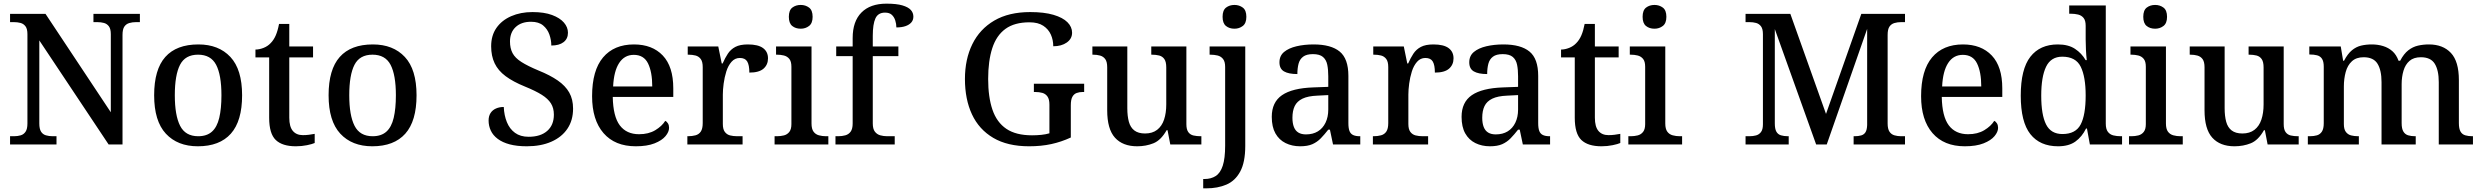

<svg xmlns="http://www.w3.org/2000/svg" viewBox="-20 -790 13571 1050"><path d="M35 0V-45H56Q77 -45 93.5 -50Q110 -55 120 -70Q130 -85 130 -115V-603Q130 -632 119.5 -646Q109 -660 92.5 -664.5Q76 -669 56 -669H35V-714H229L586 -176V-603Q586 -632 575.5 -646Q565 -660 548.5 -664.5Q532 -669 512 -669H491V-714H745V-669H724Q704 -669 687 -664Q670 -659 660 -644.5Q650 -630 650 -599V0H574L195 -569V-115Q195 -85 204.5 -70Q214 -55 231 -50Q248 -45 268 -45H289V0Z M1062 10Q951 10 887 -59Q823 -128 823 -269Q823 -410 884 -478.5Q945 -547 1065 -547Q1176 -547 1240 -478.5Q1304 -410 1304 -269Q1304 -128 1242.5 -59Q1181 10 1062 10ZM1064 -45Q1111 -45 1139 -70Q1167 -95 1179 -145.5Q1191 -196 1191 -269Q1191 -380 1162 -435.5Q1133 -491 1063 -491Q993 -491 964.5 -435.5Q936 -380 936 -269Q936 -159 965 -102Q994 -45 1064 -45Z M1598 10Q1524 10 1488 -24.5Q1452 -59 1452 -146V-476H1377V-519Q1398 -519 1421 -528Q1444 -537 1460 -554Q1477 -571 1488 -596.5Q1499 -622 1506 -659H1562V-536H1692V-476H1562V-146Q1562 -97 1581.5 -74Q1601 -51 1636 -51Q1654 -51 1669.5 -53Q1685 -55 1701 -58V-8Q1688 -2 1659 4Q1630 10 1598 10Z M2016 10Q1905 10 1841 -59Q1777 -128 1777 -269Q1777 -410 1838 -478.5Q1899 -547 2019 -547Q2130 -547 2194 -478.5Q2258 -410 2258 -269Q2258 -128 2196.5 -59Q2135 10 2016 10ZM2018 -45Q2065 -45 2093 -70Q2121 -95 2133 -145.5Q2145 -196 2145 -269Q2145 -380 2116 -435.5Q2087 -491 2017 -491Q1947 -491 1918.5 -435.5Q1890 -380 1890 -269Q1890 -159 1919 -102Q1948 -45 2018 -45Z M2861 10Q2807 10 2767.5 -0.5Q2728 -11 2702 -30.5Q2676 -50 2664 -76Q2652 -102 2652 -131Q2652 -155 2662.5 -171.5Q2673 -188 2692 -196.5Q2711 -205 2735 -205Q2737 -159 2752 -122Q2767 -85 2796.5 -63.5Q2826 -42 2871 -42Q2936 -42 2972.5 -74Q3009 -106 3009 -163Q3009 -199 2993 -224.5Q2977 -250 2943 -271.5Q2909 -293 2850 -317Q2786 -343 2745 -373.5Q2704 -404 2685 -444Q2666 -484 2666 -537Q2666 -596 2695 -637.5Q2724 -679 2775.5 -701.5Q2827 -724 2892 -724Q2956 -724 2999 -708Q3042 -692 3064 -666.5Q3086 -641 3086 -611Q3086 -578 3062 -559.5Q3038 -541 2995 -541Q2995 -571 2984.5 -601Q2974 -631 2950 -651Q2926 -671 2884 -671Q2831 -671 2800 -642Q2769 -613 2769 -563Q2769 -526 2783 -499.5Q2797 -473 2831.5 -451Q2866 -429 2926 -404Q2988 -379 3030 -350Q3072 -321 3093 -284Q3114 -247 3114 -196Q3114 -132 3083 -86Q3052 -40 2995 -15Q2938 10 2861 10Z M3457 10Q3343 10 3280.5 -62Q3218 -134 3218 -264Q3218 -405 3278 -476Q3338 -547 3447 -547Q3547 -547 3604.5 -486.5Q3662 -426 3662 -307V-260H3331Q3333 -153 3369.5 -104.5Q3406 -56 3475 -56Q3527 -56 3563.5 -78Q3600 -100 3618 -129Q3627 -125 3633 -115Q3639 -105 3639 -91Q3639 -69 3619.5 -45.5Q3600 -22 3559.5 -6Q3519 10 3457 10ZM3547 -317Q3547 -396 3524 -443Q3501 -490 3446 -490Q3395 -490 3366 -445.5Q3337 -401 3333 -317Z M3739 0V-45H3742Q3765 -45 3783.5 -50Q3802 -55 3812.5 -70.5Q3823 -86 3823 -117V-423Q3823 -453 3812 -467.5Q3801 -482 3783.5 -486.5Q3766 -491 3744 -491H3741V-536H3908L3927 -443H3932Q3945 -473 3960.5 -496.5Q3976 -520 4001.5 -533.5Q4027 -547 4070 -547Q4126 -547 4153 -527Q4180 -507 4180 -471Q4180 -436 4155.5 -414.5Q4131 -393 4078 -393Q4078 -434 4066.5 -453.5Q4055 -473 4026 -473Q3999 -473 3980.5 -452Q3962 -431 3952 -399Q3942 -367 3937.5 -333Q3933 -299 3933 -273V-112Q3933 -83 3944 -68.5Q3955 -54 3972.5 -49.5Q3990 -45 4012 -45H4041V0Z M4216 0V-45H4229Q4249 -45 4267 -49.5Q4285 -54 4296.5 -68.5Q4308 -83 4308 -111V-425Q4308 -454 4296.5 -468Q4285 -482 4267 -486.5Q4249 -491 4229 -491H4224V-536H4418V-115Q4418 -85 4429 -70Q4440 -55 4458.5 -50Q4477 -45 4497 -45H4510V0ZM4359 -633Q4331 -633 4312.5 -648Q4294 -663 4294 -698Q4294 -734 4313 -748.5Q4332 -763 4359 -763Q4385 -763 4404.5 -748.5Q4424 -734 4424 -698Q4424 -663 4404.5 -648Q4385 -633 4359 -633Z M4549 0V-45H4564Q4585 -45 4603 -50Q4621 -55 4632 -70Q4643 -85 4643 -115V-483H4553V-536H4643V-582Q4643 -673 4691 -721.5Q4739 -770 4828 -770Q4883 -770 4915 -760.5Q4947 -751 4961 -735.5Q4975 -720 4975 -699Q4975 -680 4963.5 -667Q4952 -654 4931.5 -647Q4911 -640 4882 -640Q4882 -659 4876 -678Q4870 -697 4857 -709Q4844 -721 4820 -721Q4782 -721 4767.5 -689.5Q4753 -658 4753 -594V-536H4893V-483H4753V-115Q4753 -85 4764.5 -70Q4776 -55 4794 -50Q4812 -45 4832 -45H4873V0Z M5608 10Q5490 10 5412 -36Q5334 -82 5295.5 -164.5Q5257 -247 5257 -358Q5257 -466 5297.5 -548.5Q5338 -631 5417.5 -677.5Q5497 -724 5614 -724Q5690 -724 5741 -709Q5792 -694 5817.5 -668.5Q5843 -643 5843 -611Q5843 -578 5814 -557.5Q5785 -537 5740 -537Q5740 -571 5727 -600.5Q5714 -630 5685.5 -649Q5657 -668 5610 -668Q5528 -668 5478.5 -632Q5429 -596 5406.5 -526.5Q5384 -457 5384 -358Q5384 -259 5407.5 -190Q5431 -121 5483.5 -85.5Q5536 -50 5624 -50Q5650 -50 5674.5 -52.5Q5699 -55 5719 -61V-218Q5719 -247 5708.5 -262Q5698 -277 5680.5 -282Q5663 -287 5640 -287H5634V-332H5909V-287H5902Q5883 -287 5868 -281.5Q5853 -276 5844.5 -260.5Q5836 -245 5836 -214V-38Q5784 -14 5729 -2Q5674 10 5608 10Z M6199 10Q6120 10 6077.5 -37Q6035 -84 6035 -187V-422Q6035 -452 6024.5 -466.5Q6014 -481 5996.5 -486Q5979 -491 5957 -491H5954V-536H6145V-198Q6145 -155 6153.5 -124Q6162 -93 6183.5 -76.5Q6205 -60 6242 -60Q6282 -60 6308 -80Q6334 -100 6346 -136Q6358 -172 6358 -219V-421Q6358 -452 6347.5 -467Q6337 -482 6319 -486.5Q6301 -491 6279 -491H6276V-536H6468V-111Q6468 -82 6478.5 -67.5Q6489 -53 6507 -49Q6525 -45 6546 -45H6550V0H6380L6365 -78H6360Q6329 -23 6288 -6.5Q6247 10 6199 10Z M6560 240V189H6567Q6603 189 6628.5 172.5Q6654 156 6667 116Q6680 76 6680 7V-424Q6680 -453 6668.5 -467.5Q6657 -482 6638.5 -486.5Q6620 -491 6598 -491H6595V-536H6790V8Q6790 97 6762.5 148Q6735 199 6687 219.5Q6639 240 6577 240ZM6731 -633Q6703 -633 6684.5 -648Q6666 -663 6666 -698Q6666 -734 6685 -748.5Q6704 -763 6731 -763Q6757 -763 6776.5 -748.5Q6796 -734 6796 -698Q6796 -663 6776.5 -648Q6757 -633 6731 -633Z M7090 10Q7046 10 7010.5 -7.5Q6975 -25 6955 -60.5Q6935 -96 6935 -151Q6935 -231 6991 -269.5Q7047 -308 7162 -312L7244 -315V-373Q7244 -409 7238.5 -436Q7233 -463 7215 -478.5Q7197 -494 7160 -494Q7125 -494 7106.5 -480Q7088 -466 7081.5 -441.5Q7075 -417 7075 -385Q7027 -385 7002 -399.5Q6977 -414 6977 -449Q6977 -485 7002.5 -506Q7028 -527 7070.5 -537Q7113 -547 7164 -547Q7259 -547 7306.5 -508Q7354 -469 7354 -375V-117Q7354 -89 7360 -73.5Q7366 -58 7380 -51.5Q7394 -45 7416 -45H7419V0H7270L7253 -81H7244Q7223 -54 7203 -33.5Q7183 -13 7157 -1.5Q7131 10 7090 10ZM7122 -55Q7160 -55 7187 -71.5Q7214 -88 7229 -119Q7244 -150 7244 -191V-270L7185 -267Q7133 -265 7103 -250.5Q7073 -236 7060.5 -210Q7048 -184 7048 -146Q7048 -116 7056 -95.5Q7064 -75 7080.5 -65Q7097 -55 7122 -55Z M7488 0V-45H7491Q7514 -45 7532.5 -50Q7551 -55 7561.5 -70.5Q7572 -86 7572 -117V-423Q7572 -453 7561 -467.5Q7550 -482 7532.5 -486.5Q7515 -491 7493 -491H7490V-536H7657L7676 -443H7681Q7694 -473 7709.5 -496.5Q7725 -520 7750.5 -533.5Q7776 -547 7819 -547Q7875 -547 7902 -527Q7929 -507 7929 -471Q7929 -436 7904.5 -414.5Q7880 -393 7827 -393Q7827 -434 7815.5 -453.5Q7804 -473 7775 -473Q7748 -473 7729.5 -452Q7711 -431 7701 -399Q7691 -367 7686.5 -333Q7682 -299 7682 -273V-112Q7682 -83 7693 -68.5Q7704 -54 7721.5 -49.5Q7739 -45 7761 -45H7790V0Z M8128 10Q8084 10 8048.5 -7.5Q8013 -25 7993 -60.5Q7973 -96 7973 -151Q7973 -231 8029 -269.5Q8085 -308 8200 -312L8282 -315V-373Q8282 -409 8276.5 -436Q8271 -463 8253 -478.5Q8235 -494 8198 -494Q8163 -494 8144.5 -480Q8126 -466 8119.5 -441.5Q8113 -417 8113 -385Q8065 -385 8040 -399.5Q8015 -414 8015 -449Q8015 -485 8040.5 -506Q8066 -527 8108.5 -537Q8151 -547 8202 -547Q8297 -547 8344.5 -508Q8392 -469 8392 -375V-117Q8392 -89 8398 -73.5Q8404 -58 8418 -51.5Q8432 -45 8454 -45H8457V0H8308L8291 -81H8282Q8261 -54 8241 -33.5Q8221 -13 8195 -1.5Q8169 10 8128 10ZM8160 -55Q8198 -55 8225 -71.5Q8252 -88 8267 -119Q8282 -150 8282 -191V-270L8223 -267Q8171 -265 8141 -250.5Q8111 -236 8098.5 -210Q8086 -184 8086 -146Q8086 -116 8094 -95.5Q8102 -75 8118.5 -65Q8135 -55 8160 -55Z M8738 10Q8664 10 8628 -24.5Q8592 -59 8592 -146V-476H8517V-519Q8538 -519 8561 -528Q8584 -537 8600 -554Q8617 -571 8628 -596.5Q8639 -622 8646 -659H8702V-536H8832V-476H8702V-146Q8702 -97 8721.5 -74Q8741 -51 8776 -51Q8794 -51 8809.5 -53Q8825 -55 8841 -58V-8Q8828 -2 8799 4Q8770 10 8738 10Z M8885 0V-45H8898Q8918 -45 8936 -49.5Q8954 -54 8965.5 -68.5Q8977 -83 8977 -111V-425Q8977 -454 8965.5 -468Q8954 -482 8936 -486.5Q8918 -491 8898 -491H8893V-536H9087V-115Q9087 -85 9098 -70Q9109 -55 9127.5 -50Q9146 -45 9166 -45H9179V0ZM9028 -633Q9000 -633 8981.5 -648Q8963 -663 8963 -698Q8963 -734 8982 -748.5Q9001 -763 9028 -763Q9054 -763 9073.5 -748.5Q9093 -734 9093 -698Q9093 -663 9073.5 -648Q9054 -633 9028 -633Z M9526 0V-45H9547Q9567 -45 9583.5 -49.5Q9600 -54 9610.5 -68Q9621 -82 9621 -110V-603Q9621 -632 9610.5 -646Q9600 -660 9583.5 -664.5Q9567 -669 9547 -669H9526V-714H9771L9966 -167L10159 -714H10398V-669H10377Q10357 -669 10340 -664Q10323 -659 10313 -644.5Q10303 -630 10303 -599V-115Q10303 -85 10313 -70Q10323 -55 10340 -50Q10357 -45 10377 -45H10398V0H10117V-45H10122Q10143 -45 10158.5 -49.5Q10174 -54 10182 -67Q10190 -80 10191 -106V-632L9970 0H9912L9686 -631V-115Q9686 -85 9694.5 -70Q9703 -55 9719.5 -50Q9736 -45 9758 -45H9762V0Z M10725 10Q10611 10 10548.5 -62Q10486 -134 10486 -264Q10486 -405 10546 -476Q10606 -547 10715 -547Q10815 -547 10872.5 -486.5Q10930 -426 10930 -307V-260H10599Q10601 -153 10637.5 -104.5Q10674 -56 10743 -56Q10795 -56 10831.5 -78Q10868 -100 10886 -129Q10895 -125 10901 -115Q10907 -105 10907 -91Q10907 -69 10887.5 -45.5Q10868 -22 10827.5 -6Q10787 10 10725 10ZM10815 -317Q10815 -396 10792 -443Q10769 -490 10714 -490Q10663 -490 10634 -445.5Q10605 -401 10601 -317Z M11235 10Q11136 10 11083.5 -56.5Q11031 -123 11031 -267Q11031 -412 11083.5 -479.5Q11136 -547 11234 -547Q11291 -547 11327.5 -523Q11364 -499 11386 -461H11392Q11389 -487 11387.5 -518.5Q11386 -550 11386 -574V-649Q11386 -678 11374.5 -692Q11363 -706 11344.5 -710.5Q11326 -715 11304 -715H11296V-760H11496V-114Q11496 -84 11507.5 -69Q11519 -54 11537.5 -49.5Q11556 -45 11578 -45H11585V0H11409L11393 -87H11388Q11366 -42 11330 -16Q11294 10 11235 10ZM11259 -57Q11331 -57 11358.5 -109Q11386 -161 11386 -268Q11386 -370 11359 -425Q11332 -480 11258 -480Q11196 -480 11169.5 -425Q11143 -370 11143 -267Q11143 -162 11169.5 -109.5Q11196 -57 11259 -57Z M11623 0V-45H11636Q11656 -45 11674 -49.5Q11692 -54 11703.5 -68.5Q11715 -83 11715 -111V-425Q11715 -454 11703.5 -468Q11692 -482 11674 -486.5Q11656 -491 11636 -491H11631V-536H11825V-115Q11825 -85 11836 -70Q11847 -55 11865.5 -50Q11884 -45 11904 -45H11917V0ZM11766 -633Q11738 -633 11719.5 -648Q11701 -663 11701 -698Q11701 -734 11720 -748.5Q11739 -763 11766 -763Q11792 -763 11811.5 -748.5Q11831 -734 11831 -698Q11831 -663 11811.5 -648Q11792 -633 11766 -633Z M12200 10Q12121 10 12078.5 -37Q12036 -84 12036 -187V-422Q12036 -452 12025.5 -466.5Q12015 -481 11997.5 -486Q11980 -491 11958 -491H11955V-536H12146V-198Q12146 -155 12154.5 -124Q12163 -93 12184.5 -76.5Q12206 -60 12243 -60Q12283 -60 12309 -80Q12335 -100 12347 -136Q12359 -172 12359 -219V-421Q12359 -452 12348.5 -467Q12338 -482 12320 -486.5Q12302 -491 12280 -491H12277V-536H12469V-111Q12469 -82 12479.5 -67.5Q12490 -53 12508 -49Q12526 -45 12547 -45H12551V0H12381L12366 -78H12361Q12330 -23 12289 -6.5Q12248 10 12200 10Z M12601 0V-45H12611Q12634 -45 12651 -50Q12668 -55 12678 -70.5Q12688 -86 12688 -116V-425Q12688 -454 12678.5 -468.5Q12669 -483 12651.5 -487.5Q12634 -492 12612 -492H12609V-536H12781L12794 -458H12799Q12819 -496 12842 -515Q12865 -534 12892 -540.5Q12919 -547 12951 -547Q12984 -547 13013 -538Q13042 -529 13063.5 -510Q13085 -491 13097 -458H13106Q13126 -496 13150.5 -515Q13175 -534 13203.5 -540.5Q13232 -547 13263 -547Q13340 -547 13383.5 -500.5Q13427 -454 13427 -352V-117Q13427 -86 13436 -70.5Q13445 -55 13462 -50Q13479 -45 13501 -45H13504V0H13317V-341Q13317 -406 13295 -441.5Q13273 -477 13219 -477Q13180 -477 13157 -457Q13134 -437 13124 -403Q13114 -369 13114 -330V-117Q13114 -86 13123.5 -70.5Q13133 -55 13149.5 -50Q13166 -45 13188 -45H13191V0H13004V-341Q13004 -406 12982 -441.5Q12960 -477 12906 -477Q12866 -477 12842 -455Q12818 -433 12808 -396Q12798 -359 12798 -317V-111Q12798 -83 12809 -68.5Q12820 -54 12837.5 -49.5Q12855 -45 12877 -45H12880V0Z"/></svg>

Font: Noto Serif Gujarati Medium
Style: Regular
Weight: 500
Version: Version 2.102